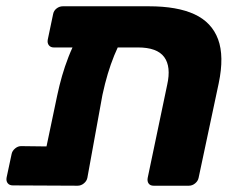

<svg xmlns="http://www.w3.org/2000/svg" viewBox="-21 -591 750 611"><path d="M150 -440Q140 -440 134.5 -447Q129 -454 131 -465L148 -546Q150 -557 159 -564Q168 -571 179 -571H453Q543 -571 598 -545.5Q653 -520 673 -466Q693 -412 675 -326L611 -25Q609 -15 600 -7.5Q591 0 580 0H468Q457 0 452 -7Q447 -14 449 -25L511 -321Q524 -379 501.5 -409.5Q479 -440 418 -440ZM290 -509H334Q362 -509 370 -498Q378 -487 371 -475Q354 -443 342.5 -414.5Q331 -386 322 -356Q313 -326 305 -289L257 -25Q255 -15 246 -7.5Q237 0 226 0L20 -1Q9 -1 3.5 -8Q-2 -15 0 -26L16 -101Q18 -111 27 -118.5Q36 -126 46 -126L127 -125L161 -287Q168 -320 176.5 -349.5Q185 -379 197 -410Q209 -441 227 -475Q235 -489 249 -499Q263 -509 290 -509Z"/></svg>

Font: Rubik
Style: Bold Italic
Weight: 700
Italic angle: -12°
Designer: Hubert and Fischer
Foundry: Hubert and Fischer
Version: Version 2.300;gftools[0.9.30]